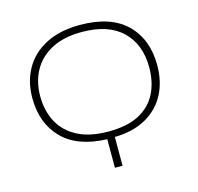

<svg xmlns="http://www.w3.org/2000/svg" viewBox="-105 -837 976 948"><g transform="rotate(-15 382.5 -363.0)"><path d="M368 0V-146Q217 -151 140 -230Q63 -309 63 -437Q63 -522 100 -587Q137 -652 208.5 -689Q280 -726 383 -726Q540 -726 620.5 -647Q701 -568 701 -436Q701 -352 667.5 -288Q634 -224 568.5 -186.5Q503 -149 407 -147V0ZM385 -181Q481 -181 541.5 -213Q602 -245 631 -302.5Q660 -360 660 -436Q660 -553 589 -621.5Q518 -690 383 -690Q291 -690 229 -657.5Q167 -625 135 -568Q103 -511 103 -437Q103 -361 134 -303.5Q165 -246 227.5 -213.5Q290 -181 385 -181Z"/></g></svg>

Font: Noto Sans ExtraLight
Style: Regular
Weight: 200
Designer: Monotype Design Team
Foundry: Monotype Imaging Inc.
Version: Version 2.007